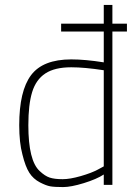

<svg xmlns="http://www.w3.org/2000/svg" viewBox="-20 -750 555 779"><path d="M142 -10Q115 -24 99 -49Q83 -74 71 -123Q58 -171 58 -242Q58 -381 106 -445Q154 -509 269 -509Q326 -509 401 -497V-622H228V-654H401V-730H436V-654H495V-622H436V0H401V-42Q372 -23 320 -7Q268 9 236 9Q201 9 184 6Q167 3 142 -10ZM377 -62 401 -75V-465Q323 -477 269 -477Q202 -477 164 -452Q126 -427 110.5 -376.5Q95 -326 95 -242Q95 -98 141 -56Q162 -36 181.5 -29.5Q201 -23 234 -23Q264 -23 307.5 -35.5Q351 -48 377 -62Z"/></svg>

Font: Cairo ExtraLight
Style: Regular
Weight: 250
Designer: Mohamed Gaber, the designers of Titillium
Foundry: Kief Type Foundry
Version: Version 2.009; ttfautohint (v1.5.33-1714) -l 8 -r 50 -G 200 